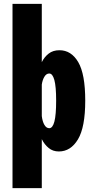

<svg xmlns="http://www.w3.org/2000/svg" viewBox="-20 -770 490 990"><path d="M44.5 200V-750H195.5V-449.5Q208.5 -476 230.8 -493.5Q253 -511 286.5 -511Q347.5 -511 383.5 -449.5Q419.5 -388 419.5 -251Q419.5 -114 382 -51.5Q344.5 11 283.5 11Q252.5 11 230.8 -7Q209 -25 195.5 -52.5V200ZM234 -391Q219 -391 209 -374.5Q199 -358 195.5 -334V-171.5Q199 -143 209 -126Q219 -109 234 -109Q251.5 -109 260.5 -143.2Q269.5 -177.5 269.5 -251Q269.5 -324.5 260.2 -357.8Q251 -391 234 -391Z"/></svg>

Font: Trispace Condensed
Style: Bold
Weight: 700
Width: 3
Designer: Tyler Finck
Foundry: Etcetera Type Company
Version: Version 1.210; ttfautohint (v1.8.3)